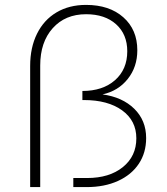

<svg xmlns="http://www.w3.org/2000/svg" viewBox="-20 -763 683 783"><path d="M331 -743Q426 -743 483 -692.5Q540 -642 540 -558Q540 -490 501 -441Q462 -392 398 -378Q479 -367 527.5 -319.5Q576 -272 576 -200Q576 -140 546 -95Q516 -50 461 -25Q406 0 333 0H279V-37H335Q426 -37 481 -81.5Q536 -126 536 -199Q536 -271 478 -313Q420 -355 322 -355H316V-392Q399 -392 449 -436Q499 -480 499 -554Q499 -623 453.5 -664Q408 -705 331 -705Q246 -705 195 -648Q144 -591 144 -496V0H103V-494Q103 -569 131 -625.5Q159 -682 210.5 -712.5Q262 -743 331 -743Z"/></svg>

Font: Gontserrat ExtraLight
Style: Regular
Weight: 275
Designer: Julieta Ulanovsky
Foundry: Julieta Ulanovsky
Version: Version 6.001